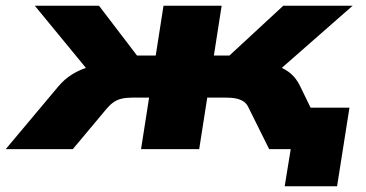

<svg xmlns="http://www.w3.org/2000/svg" viewBox="-74 -518 1273 667"><path d="M915 129 936 0H884L906 -144H1140L1097 129ZM-54 0 128 -217Q149 -242 174 -258Q199 -274 228.5 -283.5Q258 -293 291 -296L264 -234L47 -498H270L402 -325H467L494 -498H696L669 -325H723L910 -498H1151L850 -234L839 -298Q870 -295 894 -286.5Q918 -278 936.5 -262Q955 -246 968 -220L1075 0H861L791 -141Q784 -157 773.5 -164.5Q763 -172 747.5 -175.5Q732 -179 709 -179H646L618 0H416L444 -179H388Q366 -179 350 -175.5Q334 -172 321.5 -163.5Q309 -155 297 -141L179 0Z"/></svg>

Font: Nunito Sans 10pt Expanded Black
Style: Italic
Weight: 900
Width: 7
Italic angle: -9°
Designer: Vernon Adams
Foundry: Vernon Adams
Version: Version 3.101;gftools[0.9.27]